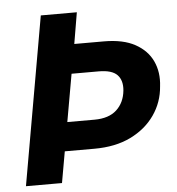

<svg xmlns="http://www.w3.org/2000/svg" viewBox="-51 -748 733 796"><g transform="rotate(-5 315.5 -350.0)"><path d="M25 0 148 -700H298L276 -570H399Q479 -570 529 -542.5Q579 -515 600.5 -468.5Q622 -422 615 -364Q610 -298 573 -245Q536 -192 472.5 -161Q409 -130 321 -130H198L175 0ZM219 -250H332Q392 -250 424.5 -280Q457 -310 462 -360Q466 -402 444 -425Q422 -448 367 -448H254Z"/></g></svg>

Font: DM Sans 12pt Black
Style: Italic
Weight: 900
Italic angle: -10°
Version: Version 4.004;gftools[0.9.30]